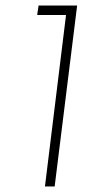

<svg xmlns="http://www.w3.org/2000/svg" viewBox="-20 -672 358 692"><path d="M119 -652H258L177 0H142L218 -618H114Z"/></svg>

Font: Josefin Sans Thin ExtraLight
Style: Italic
Weight: 250
Italic angle: -7°
Version: Version 2.000